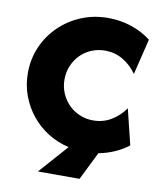

<svg xmlns="http://www.w3.org/2000/svg" viewBox="-86 -706 763 918"><g transform="rotate(10 295.0 -247.5)"><path d="M161.1 143.1 285.4 2.8Q230.6 -9.7 184.4 -38.5Q138.2 -67.4 104.2 -109.4Q70.1 -151.4 51 -203.1Q31.9 -254.9 31.9 -312.5Q31.9 -380.6 57.6 -439.9Q83.3 -499.3 129.2 -543.8Q175 -588.2 235.4 -613.2Q295.8 -638.2 365.3 -638.2Q424.3 -638.2 478.5 -620.1Q532.6 -602.1 574.3 -569.4L531.9 -395.8Q505.6 -434 466 -458Q426.4 -481.9 377.8 -481.9Q343.1 -481.9 312.2 -469.1Q281.2 -456.2 258.7 -433.3Q236.1 -410.4 222.9 -379.5Q209.7 -348.6 209.7 -312.5Q209.7 -277.1 222.9 -246.2Q236.1 -215.3 258.7 -192.4Q281.2 -169.4 312.2 -156.2Q343.1 -143.1 377.8 -143.1Q426.4 -143.1 466 -167Q505.6 -191 531.9 -229.2L574.3 -56.2Q543.8 -32.6 507.3 -16.7Q470.8 -0.7 430.6 6.9L363.2 143.1Z"/></g></svg>

Font: Afacad Flux ExtraBold
Style: Regular
Weight: 800
Designer: Kristian Moeller
Foundry: Dicotype
Version: Version 1.100